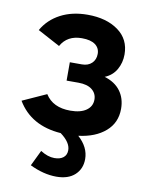

<svg xmlns="http://www.w3.org/2000/svg" viewBox="-83 -594 662 855"><g transform="rotate(10 248.0 -166.0)"><path d="M462.9 -146Q462.9 -83 417.5 -43.7Q372.1 -4.4 295.9 4.9Q344.2 48.3 344.2 102.1Q344.2 146 314.5 173.6Q284.7 201.2 231 201.2Q172.9 201.2 110.8 170.9L145 100.1Q178.2 121.1 208 121.1Q233.9 121.1 248.5 109.4Q263.2 97.7 263.2 76.2Q263.2 41 216.8 6.8Q80.6 -2.9 20 -105L127.9 -153.8Q162.1 -99.1 241.2 -99.1Q287.6 -99.1 313.2 -117.2Q338.9 -135.3 338.9 -166Q338.9 -193.8 317.4 -210.9Q295.9 -228 255.9 -228H202.1V-311H256.8Q284.7 -311 301.3 -327.1Q317.9 -343.3 317.9 -369.1Q317.9 -395.5 297.4 -410.6Q276.9 -425.8 236.8 -425.8Q170.9 -425.8 142.1 -374L41 -428.2Q69.3 -478 121.8 -505.6Q174.3 -533.2 244.1 -533.2Q329.1 -533.2 382.6 -494.6Q436 -456.1 436 -387.2Q436 -350.1 418.5 -319.1Q400.9 -288.1 366.2 -273.9Q413.6 -259.8 438.2 -226.6Q462.9 -193.4 462.9 -146Z"/></g></svg>

Font: Rawline
Style: Bold
Weight: 700
Designer: Matt McInerney, Pablo Impallari, Rodrigo Fuenzalida
Foundry: Matt McInerney, Pablo Impallari, Rodrigo Fuenzalida
Version: Version 4.020;PS 004.020;hotconv 1.0.88;makeotf.lib2.5.64775